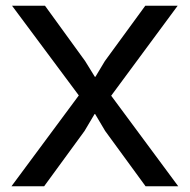

<svg xmlns="http://www.w3.org/2000/svg" viewBox="-20 -650 662 670"><path d="M602 0H488L347 -193L312 -252H310L275 -193L134 0H20L255 -317L22 -630H137L277 -437L311 -382H313L346 -437L487 -630H600L368 -316Z"/></svg>

Font: TypoPRO Sinkin Sans
Style: 400 Regular
Weight: 400
Designer: Keith Bates
Foundry: K-Type
Version: Sinkin Sans (version 1.0)  by Keith Bates   •   © 2014   www